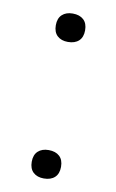

<svg xmlns="http://www.w3.org/2000/svg" viewBox="-69 -583 379 626"><g transform="rotate(10 121.0 -270.0)"><path d="M121 3Q99 3 86 -9Q73 -21 73 -44Q73 -67 86 -79Q99 -91 121 -91Q144 -91 157 -79Q170 -67 170 -44Q170 -21 157 -9Q144 3 121 3ZM121 -449Q99 -449 86 -461Q73 -473 73 -496Q73 -519 86 -531Q99 -543 121 -543Q144 -543 157 -531Q170 -519 170 -496Q170 -473 157 -461Q144 -449 121 -449Z"/></g></svg>

Font: Encode Sans Wide
Style: Light
Weight: 300
Designer: Pablo Impallari, Andres Torresi
Foundry: Pablo Impallari, Andres Torresi
Version: Version 1.000; ttfautohint (v1.00) -l 8 -r 50 -G 200 -x 14 -